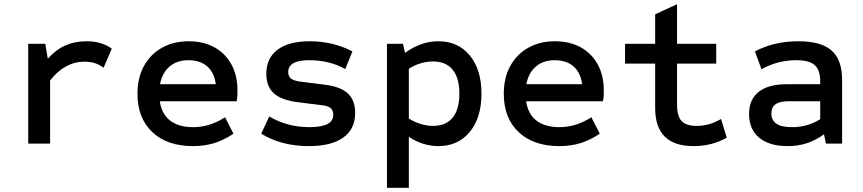

<svg xmlns="http://www.w3.org/2000/svg" viewBox="-20 -682 4100 912"><path d="M114 0V-474H195L207 -403Q245 -446 290 -466Q335 -486 391 -486Q462 -486 511 -451L472 -360Q451 -376 429 -382.5Q407 -389 381 -389Q288 -389 218 -300V0Z M897 12Q774 12 703.5 -54.5Q633 -121 633 -237Q633 -312 663.5 -368Q694 -424 749 -455Q804 -486 876 -486Q947 -486 999 -457Q1051 -428 1079.5 -375.5Q1108 -323 1108 -252Q1108 -240 1107.5 -227.5Q1107 -215 1104 -201H739Q748 -140 788.5 -109Q829 -78 898 -78Q976 -78 1049 -125L1089 -47Q1043 -16 997 -2Q951 12 897 12ZM740 -282H1005Q998 -337 964.5 -366.5Q931 -396 875 -396Q821 -396 786 -366.5Q751 -337 740 -282Z M1447 12Q1316 12 1221 -47L1259 -129Q1300 -104 1348.5 -91Q1397 -78 1450 -78Q1563 -78 1563 -136Q1563 -159 1549.5 -169.5Q1536 -180 1503 -183L1391 -197Q1316 -207 1280.5 -239Q1245 -271 1245 -332Q1245 -406 1298.5 -446Q1352 -486 1451 -486Q1561 -486 1654 -438L1620 -354Q1545 -396 1449 -396Q1349 -396 1349 -340Q1349 -319 1362.5 -308.5Q1376 -298 1409 -294L1521 -280Q1596 -271 1631.5 -239Q1667 -207 1667 -145Q1667 -69 1610.5 -28.5Q1554 12 1447 12Z M1818 210V-474H1894L1904 -431Q1980 -486 2062 -486Q2156 -486 2211.5 -418.5Q2267 -351 2267 -237Q2267 -123 2211.5 -55.5Q2156 12 2062 12Q2026 12 1990.5 1Q1955 -10 1922 -32V210ZM2037 -84Q2098 -84 2130 -123Q2162 -162 2162 -237Q2162 -312 2130 -351Q2098 -390 2037 -390Q2008 -390 1978.5 -381.5Q1949 -373 1922 -355V-119Q1949 -102 1978.5 -93Q2008 -84 2037 -84Z M2637 12Q2514 12 2443.5 -54.5Q2373 -121 2373 -237Q2373 -312 2403.5 -368Q2434 -424 2489 -455Q2544 -486 2616 -486Q2687 -486 2739 -457Q2791 -428 2819.5 -375.5Q2848 -323 2848 -252Q2848 -240 2847.5 -227.5Q2847 -215 2844 -201H2479Q2488 -140 2528.5 -109Q2569 -78 2638 -78Q2716 -78 2789 -125L2829 -47Q2783 -16 2737 -2Q2691 12 2637 12ZM2480 -282H2745Q2738 -337 2704.5 -366.5Q2671 -396 2615 -396Q2561 -396 2526 -366.5Q2491 -337 2480 -282Z M3274 12Q3092 12 3092 -169V-380H2949V-474H3092V-614L3196 -662V-474H3382V-380H3196V-185Q3196 -130 3217.5 -107Q3239 -84 3290 -84Q3350 -84 3405 -117L3432 -28Q3362 12 3274 12Z M3721 12Q3634 12 3586 -28Q3538 -68 3538 -140Q3538 -210 3584 -246Q3630 -282 3718 -282H3876V-295Q3876 -349 3850 -372.5Q3824 -396 3763 -396Q3673 -396 3597 -353L3566 -438Q3657 -486 3773 -486Q3880 -486 3930 -442Q3980 -398 3980 -303V0H3903L3894 -44Q3854 -15 3812 -1.5Q3770 12 3721 12ZM3742 -78Q3817 -78 3876 -116V-201H3725Q3683 -201 3663.5 -186.5Q3644 -172 3644 -143Q3644 -111 3668 -94.5Q3692 -78 3742 -78Z"/></svg>

Font: Sometype Mono SemiBold
Style: Regular
Weight: 600
Designer: Ryoichi Tsunekawa
Foundry: Dharma Type
Version: Version 1.001